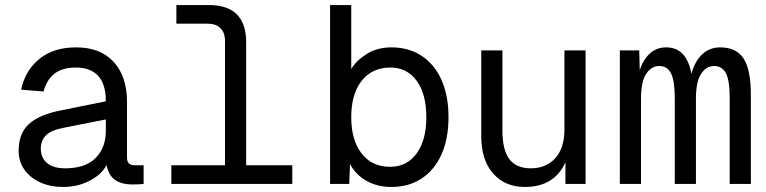

<svg xmlns="http://www.w3.org/2000/svg" viewBox="-20 -730 3040 762"><path d="M230 12Q180 12 140 -6Q100 -24 77 -56.5Q54 -89 54 -132Q54 -200 94.5 -237.5Q135 -275 222 -292L400 -328Q400 -396 369.5 -429Q339 -462 282 -462Q227 -462 196 -437.5Q165 -413 153 -367L64 -374Q79 -449 135.5 -495.5Q192 -542 282 -542Q378 -542 431 -484.5Q484 -427 484 -326V-106Q484 -88 492 -81Q500 -74 516 -74H550V0Q534 2 506 2Q462 2 436.5 -16Q411 -34 403 -75Q382 -36 334.5 -12Q287 12 230 12ZM238 -62Q319 -62 359.5 -103Q400 -144 400 -210V-256L238 -224Q184 -214 163 -193.5Q142 -173 142 -140Q142 -103 167.5 -82.5Q193 -62 238 -62Z M660 0V-74H873V-568Q873 -600 855 -618Q837 -636 805 -636H680V-710H809Q957 -710 957 -562V-74H1140V0Z M1533 12Q1478 12 1435 -12Q1392 -36 1369 -79L1366 0H1290V-710H1374V-456Q1393 -489 1435 -515.5Q1477 -542 1533 -542Q1603 -542 1654 -508Q1705 -474 1732.5 -412Q1760 -350 1760 -265Q1760 -180 1732.5 -118Q1705 -56 1654 -22Q1603 12 1533 12ZM1528 -68Q1595 -68 1633.5 -121Q1672 -174 1672 -265Q1672 -357 1633.5 -409.5Q1595 -462 1530 -462Q1457 -462 1415.5 -409.5Q1374 -357 1374 -265Q1374 -174 1415 -121Q1456 -68 1528 -68Z M2063 12Q1984 12 1937 -41.5Q1890 -95 1890 -189V-530H1974V-212Q1974 -135 2001.5 -98.5Q2029 -62 2086 -62Q2148 -62 2184 -102.5Q2220 -143 2220 -214V-530H2304V0H2224V-86Q2180 12 2063 12Z M2440 0V-530H2517L2519 -452Q2533 -494 2559.5 -518Q2586 -542 2624 -542Q2705 -542 2724 -437Q2737 -486 2766.5 -514Q2796 -542 2838 -542Q2902 -542 2931 -498Q2960 -454 2960 -352V0H2876V-340Q2876 -411 2861 -439.5Q2846 -468 2814 -468Q2783 -468 2762.5 -437Q2742 -406 2742 -338V0H2658V-340Q2658 -408 2643.5 -438Q2629 -468 2596 -468Q2565 -468 2544.5 -437Q2524 -406 2524 -338V0Z"/></svg>

Font: Geist Mono
Style: Regular
Weight: 400
Monospace: yes
Designer: Basement.studio, Andrés Briganti, Mateo Zaragoza
Foundry: Basement.studio, Vercel, Andrés Briganti, Guido Ferreyra, Mateo Zaragoza
Version: Version 1.500; ttfautohint (v1.8.4.7-5d5b)